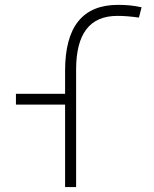

<svg xmlns="http://www.w3.org/2000/svg" viewBox="-20 -762 626 782"><path d="M245.1 0H290V-478.5C290 -625 345.7 -697.3 458 -697.3C483.9 -697.3 509.8 -695.3 545.9 -690.4L556.6 -732.4C524.4 -739.3 495.6 -742.2 460.9 -742.2C316.4 -742.2 245.1 -653.3 245.1 -473.6V-379.9H44.9V-335.9H245.1Z"/></svg>

Font: Cascadia Code PL ExtraLight
Style: Regular
Weight: 200
Monospace: yes
Designer: Aaron Bell
Foundry: Saja Typeworks
Version: Version 2404.023